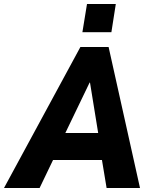

<svg xmlns="http://www.w3.org/2000/svg" viewBox="-73 -940 747 960"><path d="M-53 0 329 -705H470L627 0H460L427 -199L475 -140H140L221 -200L125 0ZM375 -527 232 -230 216 -275H441L425 -231L377 -527ZM339 -779 362 -920H506L484 -779Z"/></svg>

Font: Nunito Sans 10pt Condensed Black
Style: Italic
Weight: 900
Width: 3
Italic angle: -9°
Designer: Vernon Adams
Foundry: Vernon Adams
Version: Version 3.101;gftools[0.9.27]